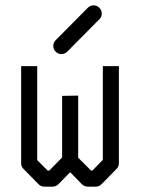

<svg xmlns="http://www.w3.org/2000/svg" viewBox="-20 -747 580 717"><path d="M179 -575Q179 -588 188 -597L308 -718Q317 -727 329 -727Q342 -727 351 -718Q360 -709 360 -696Q360 -684 351 -675L231 -554Q222 -545 209 -545Q197 -545 188 -554Q179 -563 179 -575ZM272 -390V-158L320 -110H325L364 -150V-500H424V-137Q424 -125 415 -116L359 -59Q350 -50 338 -50H308Q295 -50 286 -59L242 -104L198 -59Q189 -50 176 -50H146Q133 -50 124 -59L68 -116Q59 -125 59 -137V-500H119V-149L158 -110H164L212 -159V-389Z"/></svg>

Font: 3270 Nerd Font Mono
Style: Regular
Weight: 400
Monospace: yes
Version: Version 3.0.1;Nerd Fonts 3.0.0